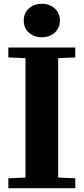

<svg xmlns="http://www.w3.org/2000/svg" viewBox="-20 -990 440 1010"><path d="M24 -52 114 -56V-684L24 -688V-740H376V-688L286 -684V-56L376 -52V0H24ZM105 -882Q105 -921 132 -945.5Q159 -970 200 -970Q241 -970 268 -945.5Q295 -921 295 -882Q295 -843 268 -818.5Q241 -794 200 -794Q159 -794 132 -818.5Q105 -843 105 -882Z"/></svg>

Font: Minipax
Style: Bold
Weight: 700
Designer: Raphaël Ronot, Igor Stepanchenko (Cyrillic)
Foundry: steppetype
Version: Version 1.002